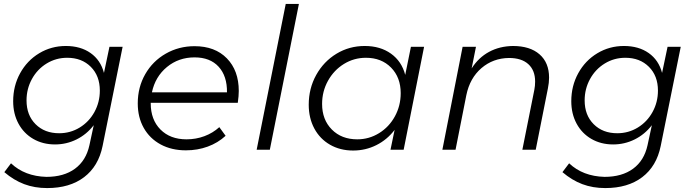

<svg xmlns="http://www.w3.org/2000/svg" viewBox="-20 -762 3516 977"><path d="M2 114 36 69Q106 135 216 138Q305 138 361.5 96.5Q418 55 435 -23L457 -125Q421 -78 369.5 -52.5Q318 -27 260 -27Q198 -27 149.5 -55Q101 -83 74 -133Q47 -183 47 -247Q47 -325 82.5 -389.5Q118 -454 179.5 -491Q241 -528 315 -528Q390 -528 441 -492Q492 -456 509 -391L537 -524H604L502 -19Q481 84 408 139.5Q335 195 220 195Q156 195 103 175Q50 155 2 114ZM488 -301Q488 -376 442 -422Q396 -468 322 -468Q265 -468 217.5 -439Q170 -410 142.5 -360Q115 -310 115 -251Q115 -176 161 -130Q207 -84 281 -84Q338 -84 385.5 -113Q433 -142 460.5 -192Q488 -242 488 -301Z M747 -239V-236Q747 -153 796.5 -103Q846 -53 929 -53Q977 -53 1020 -69Q1063 -85 1096 -115L1128 -71Q1089 -35 1037 -16Q985 3 926 3Q853 3 797.5 -27Q742 -57 711.5 -111Q681 -165 681 -236Q681 -318 719 -384.5Q757 -451 823.5 -489Q890 -527 970 -527Q1074 -527 1134.5 -465Q1195 -403 1195 -299Q1195 -274 1190 -239ZM753 -292H1135Q1136 -375 1092.5 -422.5Q1049 -470 970 -470Q889 -470 829.5 -421Q770 -372 753 -292Z M1501 -742 1353 0H1286L1434 -742Z M1551 -229Q1551 -312 1589 -380.5Q1627 -449 1692 -488.5Q1757 -528 1836 -528Q1915 -528 1969.5 -489Q2024 -450 2042 -381L2071 -524H2138L2034 0H1967L1988 -101Q1950 -51 1895 -23.5Q1840 4 1777 4Q1711 4 1659.5 -25.5Q1608 -55 1579.5 -108Q1551 -161 1551 -229ZM2019 -288Q2019 -368 1970 -418Q1921 -468 1842 -468Q1781 -468 1730 -436.5Q1679 -405 1649 -351Q1619 -297 1619 -233Q1619 -153 1668.5 -103Q1718 -53 1798 -53Q1858 -53 1909 -84.5Q1960 -116 1989.5 -170Q2019 -224 2019 -288Z M2774 -367Q2774 -341 2768 -312L2706 0H2638L2699 -305Q2703 -325 2703 -347Q2703 -404 2668.5 -435.5Q2634 -467 2570 -467Q2489 -466 2430 -415.5Q2371 -365 2353 -278L2298 0H2231L2334 -524H2402L2380 -414Q2415 -469 2468.5 -498Q2522 -527 2590 -528Q2677 -528 2725.5 -485.5Q2774 -443 2774 -367Z M2842 114 2876 69Q2946 135 3056 138Q3145 138 3201.5 96.5Q3258 55 3275 -23L3297 -125Q3261 -78 3209.5 -52.5Q3158 -27 3100 -27Q3038 -27 2989.5 -55Q2941 -83 2914 -133Q2887 -183 2887 -247Q2887 -325 2922.5 -389.5Q2958 -454 3019.5 -491Q3081 -528 3155 -528Q3230 -528 3281 -492Q3332 -456 3349 -391L3377 -524H3444L3342 -19Q3321 84 3248 139.5Q3175 195 3060 195Q2996 195 2943 175Q2890 155 2842 114ZM3328 -301Q3328 -376 3282 -422Q3236 -468 3162 -468Q3105 -468 3057.5 -439Q3010 -410 2982.5 -360Q2955 -310 2955 -251Q2955 -176 3001 -130Q3047 -84 3121 -84Q3178 -84 3225.5 -113Q3273 -142 3300.5 -192Q3328 -242 3328 -301Z"/></svg>

Font: Gontserrat Light
Style: Italic
Weight: 300
Italic angle: -11.3°
Designer: Julieta Ulanovsky
Foundry: Julieta Ulanovsky
Version: Version 6.001